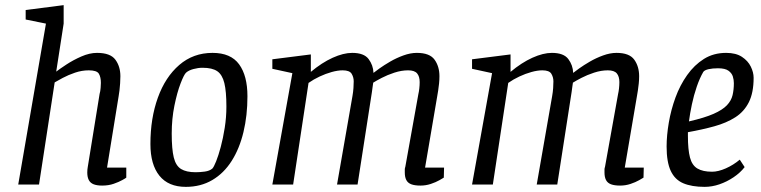

<svg xmlns="http://www.w3.org/2000/svg" viewBox="-20 -719 2966 748"><path d="M378 4Q358 4 345 -1Q332 -6 326 -17.5Q320 -29 320 -47Q320 -53 320.5 -58.5Q321 -64 322 -69L368 -353Q371 -363 372 -376.5Q373 -390 373 -396Q373 -419 365 -432Q357 -445 326 -445Q299 -445 272.5 -436Q246 -427 224.5 -415.5Q203 -404 193 -398L132 0H51L159 -627L80 -643V-680L228 -699V-627L199 -440Q212 -450 238.5 -467.5Q265 -485 297 -499Q329 -513 358 -513Q410 -513 429.5 -486.5Q449 -460 449 -422Q449 -409 448 -394.5Q447 -380 445.5 -367Q444 -354 442 -343L397 -66H472V-27Q470 -25 456.5 -17.5Q443 -10 423 -3Q403 4 378 4Z M704 9Q636 9 601 -34.5Q566 -78 566 -158Q566 -258 595 -338.5Q624 -419 678.5 -466Q733 -513 808 -513Q879 -513 911.5 -468.5Q944 -424 944 -344Q944 -269 928.5 -204.5Q913 -140 882.5 -92Q852 -44 807 -17.5Q762 9 704 9ZM742 -48Q759 -48 777.5 -50.5Q796 -53 807 -62Q813 -68 822 -90.5Q831 -113 840 -146.5Q849 -180 855.5 -221Q862 -262 862 -304Q862 -363 854 -395.5Q846 -428 826.5 -441.5Q807 -455 769 -455Q752 -455 733.5 -450Q715 -445 705 -436Q697 -429 683.5 -394Q670 -359 659.5 -307.5Q649 -256 649 -199Q649 -138 657 -105.5Q665 -73 685.5 -60.5Q706 -48 742 -48Z M1618 4Q1596 4 1582.5 -1Q1569 -6 1563 -17.5Q1557 -29 1557 -47Q1557 -53 1557 -58.5Q1557 -64 1559 -69L1610 -353Q1612 -361 1613.5 -374Q1615 -387 1615 -399Q1615 -421 1605 -433Q1595 -445 1570 -445Q1544 -445 1516.5 -436Q1489 -427 1467 -415.5Q1445 -404 1434 -397Q1432 -387 1431.5 -379.5Q1431 -372 1429 -361L1373 0H1293L1353 -344Q1356 -361 1357 -376Q1358 -391 1358 -402Q1358 -418 1350 -431.5Q1342 -445 1315 -445Q1296 -445 1272.5 -438.5Q1249 -432 1225.5 -421Q1202 -410 1182 -396L1122 0H1041L1119 -434L1041 -451V-488L1191 -507V-439Q1234 -475 1276 -494Q1318 -513 1352 -513Q1398 -513 1416 -489Q1434 -465 1435 -435Q1441 -440 1458.5 -452.5Q1476 -465 1500 -479Q1524 -493 1551.5 -503Q1579 -513 1604 -513Q1654 -513 1673 -486.5Q1692 -460 1692 -422Q1692 -408 1690.5 -393.5Q1689 -379 1687 -366Q1685 -353 1683 -342L1636 -66H1710L1709 -27Q1706 -25 1692 -17Q1678 -9 1658.5 -2.5Q1639 4 1618 4Z M2396 4Q2374 4 2360.5 -1Q2347 -6 2341 -17.5Q2335 -29 2335 -47Q2335 -53 2335 -58.5Q2335 -64 2337 -69L2388 -353Q2390 -361 2391.5 -374Q2393 -387 2393 -399Q2393 -421 2383 -433Q2373 -445 2348 -445Q2322 -445 2294.5 -436Q2267 -427 2245 -415.5Q2223 -404 2212 -397Q2210 -387 2209.5 -379.5Q2209 -372 2207 -361L2151 0H2071L2131 -344Q2134 -361 2135 -376Q2136 -391 2136 -402Q2136 -418 2128 -431.5Q2120 -445 2093 -445Q2074 -445 2050.5 -438.5Q2027 -432 2003.5 -421Q1980 -410 1960 -396L1900 0H1819L1897 -434L1819 -451V-488L1969 -507V-439Q2012 -475 2054 -494Q2096 -513 2130 -513Q2176 -513 2194 -489Q2212 -465 2213 -435Q2219 -440 2236.5 -452.5Q2254 -465 2278 -479Q2302 -493 2329.5 -503Q2357 -513 2382 -513Q2432 -513 2451 -486.5Q2470 -460 2470 -422Q2470 -408 2468.5 -393.5Q2467 -379 2465 -366Q2463 -353 2461 -342L2414 -66H2488L2487 -27Q2484 -25 2470 -17Q2456 -9 2436.5 -2.5Q2417 4 2396 4Z M2725 9Q2675 9 2642 -5Q2609 -19 2593 -53.5Q2577 -88 2577 -148Q2577 -191 2585.5 -241Q2594 -291 2611.5 -339Q2629 -387 2657 -426.5Q2685 -466 2722.5 -489.5Q2760 -513 2809 -513Q2847 -513 2870.5 -497.5Q2894 -482 2905 -459.5Q2916 -437 2916 -416Q2916 -358 2897.5 -321Q2879 -284 2844.5 -262Q2810 -240 2763 -227Q2716 -214 2660 -204V-190Q2660 -136 2668 -105.5Q2676 -75 2697 -62.5Q2718 -50 2754 -50Q2778 -50 2807.5 -63Q2837 -76 2862 -97L2881 -68Q2864 -46 2838 -28.5Q2812 -11 2783 -1Q2754 9 2725 9ZM2664 -246Q2725 -260 2760 -275.5Q2795 -291 2812 -309Q2829 -327 2834 -348.5Q2839 -370 2839 -395Q2839 -408 2835 -421Q2831 -434 2818 -443.5Q2805 -453 2777 -453Q2756 -453 2740.5 -449.5Q2725 -446 2720 -439Q2706 -415 2694.5 -381.5Q2683 -348 2675.5 -312.5Q2668 -277 2664 -246Z"/></svg>

Font: Faustina
Style: Italic
Weight: 400
Italic angle: -8°
Designer: Alfonso Garcia
Foundry: http://www.omnibus-type.com
Version: Version 1.200